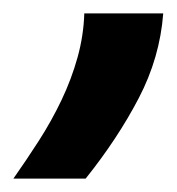

<svg xmlns="http://www.w3.org/2000/svg" viewBox="-41 -144 264 287"><path d="M-21 123Q-2 96 17 66.5Q36 37 51 5.5Q66 -26 75 -58.5Q84 -91 85 -124H203Q198 -58 166.5 2.5Q135 63 87 123Z"/></svg>

Font: Panefresco 750wt
Style: Italic
Weight: 750
Foundry: Campivisivi & Chank Co
Version: Version 1.000